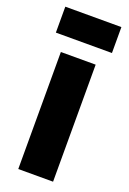

<svg xmlns="http://www.w3.org/2000/svg" viewBox="-140 -765 547 814"><g transform="rotate(20 133.5 -357.5)"><path d="M55 0V-528H212V0ZM7 -598V-715H260V-598Z"/></g></svg>

Font: Bricolage Grotesque SemiCondensed ExtraBold
Style: Regular
Weight: 800
Width: 4
Designer: Mathieu Triay
Foundry: Atelier Triay
Version: Version 1.001;gftools[0.9.33.dev8+g029e19f]